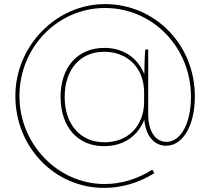

<svg xmlns="http://www.w3.org/2000/svg" viewBox="-20 -730 1027 938"><path d="M489 188C573 188 657 164 734 116L724 99C650 146 569 169 491 169C263 169 75 -25 75 -261C75 -499 262 -691 493 -691C725 -691 913 -500 913 -257C913 -129 864 -37 793 -37C739 -37 704 -90 704 -170V-488H690C687 -465 686 -419 685 -367C654 -447 582 -496 491 -496H489C358 -496 276 -400 276 -258V-256C276 -112 358 -16 487 -16H489C583 -16 654 -65 685 -146C691 -69 732 -18 791 -18C875 -18 932 -119 932 -259C932 -513 736 -710 493 -710C254 -710 55 -505 55 -261C55 -11 247 188 489 188ZM490 -35C371 -35 296 -124 296 -256V-258C296 -389 371 -477 488 -477H490C603 -477 684 -398 684 -279V-233C684 -113 603 -35 492 -35Z"/></svg>

Font: Fixel Text Thin
Style: Regular
Weight: 100
Width: 4
Designer: AlfaBravo + MacPaw
Foundry: Kyrylo Tkachov, Marchela Mozhyna, Serhii Makarenko, Maria Weinstein, Zakhar Kryvoshyya
Version: Version 1.211